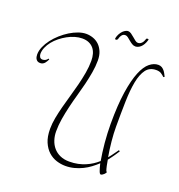

<svg xmlns="http://www.w3.org/2000/svg" viewBox="-148 -920 1017 1088"><g transform="rotate(20 361.0 -376.0)"><path d="M627.9 -139.2Q621.1 -128.4 609.1 -110.8Q597.2 -93.3 580.1 -71.8Q583 -53.2 586.7 -36.4Q590.3 -19.5 595.2 -5.9H597.2Q599.1 -5.9 599.1 -3.9Q599.1 -1.5 596.4 2.7Q593.8 6.8 589.6 10.7Q585.4 14.6 580.3 17.8Q575.2 21 570.8 21Q564.9 21 559.1 5.1Q553.2 -10.7 546.9 -38.1Q529.8 -22 510 -7.1Q490.2 7.8 467.3 19Q444.3 30.3 418.7 37.1Q393.1 43.9 365.2 43.9Q338.9 43.9 311.8 35.4Q284.7 26.9 262.7 7.1Q240.7 -12.7 226.8 -44.9Q212.9 -77.1 212.9 -125Q212.9 -156.2 219.5 -191.2Q226.1 -226.1 235.8 -263.2Q245.6 -300.3 256.8 -338.9Q268.1 -377.4 277.8 -416Q287.6 -454.6 294.2 -492.4Q300.8 -530.3 300.8 -565.9Q300.8 -588.4 295.4 -607.2Q290 -626 278.8 -639.4Q267.6 -652.8 250.5 -660.4Q233.4 -668 210 -668Q189 -668 166.5 -661.4Q144 -654.8 122.6 -643.1Q101.1 -631.3 81.5 -615.7Q62 -600.1 47.6 -582Q33.2 -564 24.7 -544.2Q16.1 -524.4 16.1 -504.9Q16.1 -496.1 21 -487.1Q25.9 -478 38.1 -478Q46.9 -478 55.2 -482.4Q63.5 -486.8 68.8 -495.1L74.2 -492.2Q71.3 -486.3 67.6 -479.7Q64 -473.1 59.1 -467.5Q54.2 -461.9 47.6 -458.5Q41 -455.1 32.2 -455.1Q22.5 -455.1 16.4 -458.7Q10.3 -462.4 6.6 -468.3Q2.9 -474.1 1.5 -481.2Q0 -488.3 0 -495.1Q0 -518.1 10.5 -542.2Q21 -566.4 38.3 -589.1Q55.7 -611.8 78.4 -632.1Q101.1 -652.3 125.7 -667.5Q150.4 -682.6 175.3 -691.4Q200.2 -700.2 222.2 -700.2Q243.2 -700.2 263.7 -693.1Q284.2 -686 299.8 -671.4Q315.4 -656.7 325.2 -634Q335 -611.3 335 -580.1Q335 -544.9 328.6 -507.8Q322.3 -470.7 313 -432.4Q303.7 -394 292.5 -355Q281.2 -315.9 272 -276.6Q262.7 -237.3 256.3 -198.7Q250 -160.2 250 -123Q250 -95.2 258.1 -70.6Q266.1 -45.9 282.2 -27.1Q298.3 -8.3 322.3 2.4Q346.2 13.2 377.9 13.2Q405.8 13.2 429.9 8.1Q454.1 2.9 474.6 -5.9Q495.1 -14.6 512.7 -26.1Q530.3 -37.6 544.9 -50.8Q541 -73.2 537.4 -99.9Q533.7 -126.5 531.2 -154.8Q528.8 -183.1 527.3 -211.9Q525.9 -240.7 525.9 -268.1Q525.9 -382.8 537.8 -460.7Q549.8 -538.6 569.3 -586.2Q588.9 -633.8 614.3 -654.3Q639.6 -674.8 666 -674.8Q678.2 -674.8 687 -669.7Q695.8 -664.6 702.4 -656.7Q709 -648.9 713.6 -639.9Q718.3 -630.9 722.2 -623L715.8 -619.1Q706.1 -628.9 694.8 -636Q683.6 -643.1 665 -643.1Q625.5 -643.1 604.2 -614.5Q583 -585.9 573.2 -535.4Q563.5 -484.9 561.8 -415.3Q560.1 -345.7 560.1 -264.2Q560.1 -223.1 564.7 -176Q569.3 -128.9 577.1 -85Q591.3 -102.1 602.1 -117.7Q612.8 -133.3 621.1 -144ZM402.3 -739.7Q402.3 -733.9 398.2 -730Q394 -726.1 390.1 -726.1Q385.7 -726.1 384.3 -731.9Q387.7 -748.5 394.8 -760.7Q401.9 -772.9 409.9 -780.8Q418 -788.6 426 -792.2Q434.1 -795.9 439.5 -795.9Q449.2 -795.9 459 -789.1Q468.8 -782.2 478.3 -773.9Q487.8 -765.6 496.6 -758.8Q505.4 -752 513.2 -752Q521.5 -752 527.3 -755.4Q533.2 -758.8 537.6 -763.9Q542 -769 544.7 -775.1Q547.4 -781.2 549.3 -786.1V-787.1Q549.3 -789.6 552.2 -791.3Q555.2 -793 559.1 -793Q564.5 -793 564.5 -789.1Q559.6 -771.5 552.5 -759.5Q545.4 -747.6 537.4 -740.7Q529.3 -733.9 521.5 -731Q513.7 -728 507.3 -728Q495.6 -728 485.6 -734.4Q475.6 -740.7 466.6 -748.5Q457.5 -756.3 449.2 -762.7Q440.9 -769 433.1 -769Q420.4 -769 412.8 -759.8Q405.3 -750.5 402.3 -739.7Z"/></g></svg>

Font: Stalemate
Style: Regular
Weight: 400
Designer: Astigmatic (AOETI)
Foundry: Astigmatic (AOETI)
Version: Version 001.000